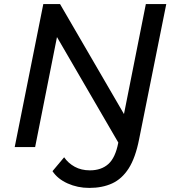

<svg xmlns="http://www.w3.org/2000/svg" viewBox="-20 -720 852 940"><path d="M52 0 192 -700H274L610 -122L572 0L236 -578L266 -574L152 0ZM417 200Q360 200 311 178Q262 156 237 118L294 50Q314 79 346 96.5Q378 114 420 114Q476 114 510.5 83Q545 52 559 -21L694 -700H794L661 -38Q643 53 610 104.5Q577 156 529 178Q481 200 417 200Z"/></svg>

Font: Montserrat Thin Medium
Style: Italic
Weight: 500
Italic angle: -11.3°
Version: Version 9.000